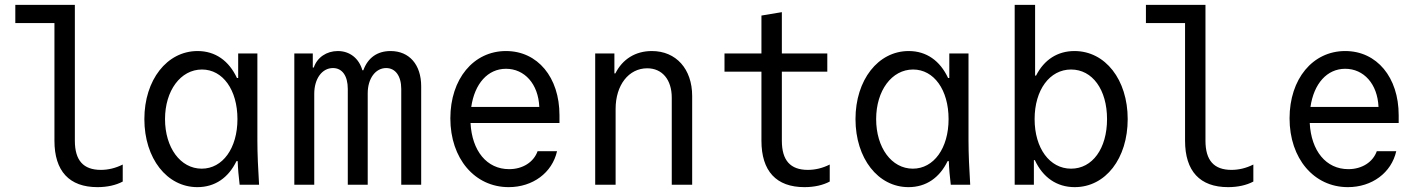

<svg xmlns="http://www.w3.org/2000/svg" viewBox="-20 -760 5840 790"><path d="M288 -181V-740H43V-665H204V-181C204 -56 265 10 381 10C421 10 457 2 485 -13V-83C455 -68 425 -61 395 -61C323 -61 288 -100 288 -181Z M953 -97H958C959 -65 962 -34 966 0H1046C1042 -63 1039 -129 1039 -180V-540H960V-439H955C922 -510 866 -550 793 -550C667 -550 574 -431 574 -270C574 -108 667 10 792 10C865 10 920 -29 953 -97ZM957 -270C957 -150 896 -66 810 -66C722 -66 659 -153 659 -270C659 -387 723 -474 811 -474C897 -474 957 -390 957 -270Z M1191 0H1273V-374C1273 -436 1305 -480 1350 -480C1388 -480 1411 -448 1411 -394V0H1493V-376C1493 -437 1525 -480 1569 -480C1607 -480 1631 -447 1631 -394V0H1713V-405C1713 -494 1664 -550 1587 -550C1533 -550 1494 -523 1475 -471H1471C1457 -520 1419 -550 1370 -550C1324 -550 1285 -524 1271 -482H1267V-540H1191Z M1916 -254H2282V-286C2282 -442 2192 -550 2062 -550C1928 -550 1833 -435 1833 -273C1833 -108 1933 10 2073 10C2172 10 2252 -49 2272 -138H2192C2176 -93 2131 -64 2075 -64C1983 -64 1922 -139 1916 -254ZM2062 -477C2138 -477 2195 -415 2199 -320H1919C1933 -416 1987 -477 2062 -477Z M2429 0H2513V-312C2513 -410 2567 -479 2643 -479C2705 -479 2744 -432 2744 -358V0H2828V-365C2828 -476 2762 -550 2662 -550C2594 -550 2541 -516 2512 -458H2508V-540H2429Z M3197 -181V-465H3384V-540H3197V-710L3113 -696V-540H2961V-465H3113V-181C3113 -56 3174 10 3290 10C3330 10 3366 2 3394 -13V-83C3364 -68 3334 -61 3304 -61C3232 -61 3197 -100 3197 -181Z M3879 -97H3884C3885 -65 3888 -34 3892 0H3972C3968 -63 3965 -129 3965 -180V-540H3886V-439H3881C3848 -510 3792 -550 3719 -550C3593 -550 3500 -431 3500 -270C3500 -108 3593 10 3718 10C3791 10 3846 -29 3879 -97ZM3883 -270C3883 -150 3822 -66 3736 -66C3648 -66 3585 -153 3585 -270C3585 -387 3649 -474 3737 -474C3823 -474 3883 -390 3883 -270Z M4155 0H4234V-101H4238C4271 -30 4328 10 4402 10C4529 10 4620 -108 4620 -270C4620 -432 4528 -550 4401 -550C4331 -550 4276 -514 4243 -449H4239V-740H4155ZM4387 -66C4299 -66 4237 -150 4237 -270C4237 -390 4299 -474 4387 -474C4475 -474 4535 -391 4535 -270C4535 -149 4475 -66 4387 -66Z M4940 -181V-740H4695V-665H4856V-181C4856 -56 4917 10 5033 10C5073 10 5109 2 5137 -13V-83C5107 -68 5077 -61 5047 -61C4975 -61 4940 -100 4940 -181Z M5369 -254H5735V-286C5735 -442 5645 -550 5515 -550C5381 -550 5286 -435 5286 -273C5286 -108 5386 10 5526 10C5625 10 5705 -49 5725 -138H5645C5629 -93 5584 -64 5528 -64C5436 -64 5375 -139 5369 -254ZM5515 -477C5591 -477 5648 -415 5652 -320H5372C5386 -416 5440 -477 5515 -477Z"/></svg>

Font: CommitMono-dimboump
Style: Regular
Weight: 400
Monospace: yes
Designer: Eigil Nikolajsen
Foundry: Eigil Nikolajsen
Version: Version 1.143